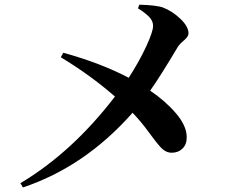

<svg xmlns="http://www.w3.org/2000/svg" viewBox="-20 -784 1040 831"><path d="M577.1 -748 583 -763.7Q658.2 -761.7 686.5 -751Q726.6 -735.4 761.2 -702.1Q795.9 -668.9 795.9 -639.6Q795.9 -626 776.9 -609.9Q757.8 -593.8 749 -580.1Q674.8 -455.1 629.9 -391.6Q696.3 -346.7 741.7 -293.5Q787.1 -240.2 788.1 -192.4Q789.1 -160.2 770.5 -141.6Q752 -123 723.6 -123Q698.2 -123 678.7 -143.1Q659.2 -163.1 624.5 -210.9Q589.8 -258.8 553.7 -295.9Q347.7 -62.5 79.1 27.3L68.4 8.8Q293.9 -126 477.5 -366.2Q371.1 -459 243.2 -536.1L253.9 -555.7Q417 -510.7 537.1 -447.3Q583 -518.6 612.8 -583Q642.6 -647.5 642.6 -671.9Q642.6 -693.4 625.5 -710.9Q608.4 -728.5 577.1 -748Z"/></svg>

Font: GenYoMin TW TTF Bold
Style: Regular
Weight: 700
Version: Version 1.300